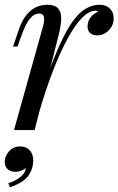

<svg xmlns="http://www.w3.org/2000/svg" viewBox="-25 -548 499 809"><path d="M454 -471Q454 -441 433 -420Q412 -399 384 -399Q366 -399 355 -408.5Q344 -418 344 -435Q344 -458 356 -474Q368 -490 389 -499Q385 -503 378 -503Q324 -503 260.5 -386.5Q197 -270 141 -79L121 0H34L154 -429Q161 -451 161 -468Q161 -491 140 -491Q118 -491 99.5 -467.5Q81 -444 62 -389L49 -352H30L55 -425Q91 -528 176 -528Q233 -528 233 -470Q233 -442 219 -388L187 -262Q241 -407 288.5 -467.5Q336 -528 395 -528Q422 -528 438 -512Q454 -496 454 -471ZM115 127Q115 164 94 193Q73 222 17 241L10 224Q37 216 59.5 199Q82 182 84 160Q76 167 64 171.5Q52 176 40 176Q20 176 7.5 165Q-5 154 -5 134Q-5 110 13 89.5Q31 69 60 69Q86 69 100.5 85.5Q115 102 115 127Z"/></svg>

Font: Playfair Display
Style: Italic
Weight: 400
Italic angle: -14°
Designer: Claus Eggers Sørensen
Foundry: Claus Eggers Sørensen
Version: Version 1.200; ttfautohint (v1.6)